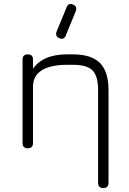

<svg xmlns="http://www.w3.org/2000/svg" viewBox="-20 -746 650 966"><path d="M278.5 -554Q256.5 -563 264.5 -586.5L315 -709Q324.5 -733.5 347.5 -723Q369.5 -714 361.5 -690.5L311 -567.5Q302 -544 278.5 -554ZM526 173.5Q526 200 500 200Q473.5 200 473.5 173.5V-292.5Q473.5 -364 445.2 -392Q417 -420 346 -420H318Q266 -420 228.8 -409.2Q191.5 -398.5 170.5 -376.5Q149.5 -354.5 146.5 -321Q146 -296.5 121.5 -296.5Q118.5 -296.5 119 -320.5Q127 -395 178 -433.8Q229 -472.5 318 -472.5H346Q439.5 -472.5 482.8 -429.2Q526 -386 526 -292.5ZM146 -26.5Q146 0 120 0Q93.5 0 93.5 -26.5V-446.5Q93.5 -472.5 120 -472.5Q146 -472.5 146 -446.5Z"/></svg>

Font: Jura Light
Style: Regular
Weight: 400
Version: Version 5.106